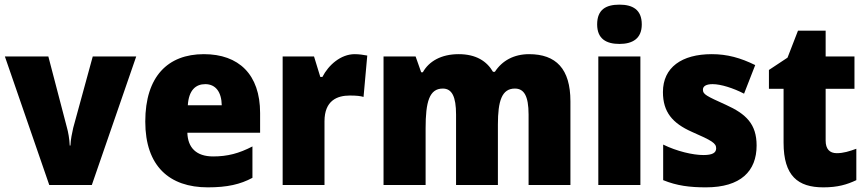

<svg xmlns="http://www.w3.org/2000/svg" viewBox="-20 -796 3730 826"><path d="M192 0H375L566 -553H379L295 -246C290 -224 284 -196 283 -170H280C279 -198 273 -230 268 -247L188 -553H1Z M857 -563C702 -563 605 -467 605 -273C605 -81 709 10 874 10C958 10 1014 -3 1066 -31V-166C1008 -136 959 -123 897 -123C824 -123 788 -161 786 -225H1099V-310C1099 -476 1007 -563 857 -563ZM863 -434C908 -434 933 -400 934 -343H788C792 -408 822 -434 863 -434Z M1506 -563C1446 -563 1393 -516 1367 -465H1358L1331 -553H1196V0H1376V-274C1376 -364 1431 -385 1485 -385C1514 -385 1531 -383 1544 -379L1560 -557C1545 -560 1524 -563 1506 -563Z M2256 -563C2191 -563 2140 -535 2109 -487H2101C2074 -533 2028 -563 1953 -563C1878 -563 1825 -532 1799 -485H1792L1768 -553H1630V0H1811V-244C1811 -358 1827 -415 1885 -415C1924 -415 1942 -381 1942 -303V0H2122V-260C2122 -362 2139 -415 2195 -415C2234 -415 2254 -384 2254 -303V0H2434V-360C2434 -500 2372 -563 2256 -563Z M2645 -776C2587 -776 2549 -755 2549 -691C2549 -629 2588 -607 2645 -607C2700 -607 2741 -629 2741 -691C2741 -755 2701 -776 2645 -776ZM2735 -553H2554V0H2735Z M3235 -170C3235 -263 3189 -306 3103 -345C3019 -383 3004 -390 3004 -410C3004 -426 3019 -434 3046 -434C3081 -434 3135 -417 3181 -393L3229 -516C3166 -547 3109 -563 3042 -563C2913 -563 2832 -506 2832 -400C2832 -314 2873 -266 2956 -229C3043 -191 3061 -180 3061 -158C3061 -138 3044 -129 3006 -129C2961 -129 2892 -145 2833 -174V-21C2892 3 2947 10 3017 10C3167 10 3235 -60 3235 -170Z M3580 -137C3549 -137 3532 -155 3532 -191V-414H3656V-553H3532V-664H3413L3368 -548L3288 -495V-414H3351V-182C3351 -39 3413 10 3522 10C3584 10 3624 -2 3664 -21V-156C3634 -145 3608 -137 3580 -137Z"/></svg>

Font: Noto Sans Arabic SemCond Blk
Style: Regular
Weight: 900
Width: 4
Designer: Monotype Design Team, Nadine Chahine, Nizar Qandah and Khaled Hosny
Foundry: Monotype Imaging Inc.
Version: Version 2.012